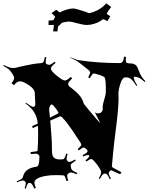

<svg xmlns="http://www.w3.org/2000/svg" viewBox="-54 -1075 905 1169"><path d="M273.9 -917.5 272.9 -922.9 272 -923.8Q272 -922.9 261.7 -922.9H241.7V-949.7Q271.5 -950.7 272.9 -954.6L277.8 -964.8Q280.8 -969.2 280.8 -972.7Q280.8 -976.1 259.8 -995.6L289.1 -1015.6Q307.1 -999.5 310.1 -999.5Q313 -999.5 315.9 -1002.4Q358.9 -1023.4 395 -1023.4Q401.9 -1023.4 438.2 -1012.2Q474.6 -1001 487.8 -994.6Q518.6 -1000.5 546.9 -1016.8Q575.2 -1033.2 592.8 -1054.7L623 -1032.7Q603 -1008.3 595.7 -990.7Q597.2 -989.3 617.7 -975.6L599.6 -945.8Q585.4 -956.1 573.7 -957.5Q567.4 -956.1 559.1 -947.8Q543.5 -937.5 519.8 -930.2Q496.1 -922.9 475.3 -922.9Q454.6 -922.9 416.3 -933.3Q377.9 -943.8 367.4 -943.8Q356.9 -943.8 339.8 -940.4L323.7 -936.5L298.8 -912.6V-911.6Q298.8 -902.8 295.9 -883.8H269Q273.9 -909.7 273.9 -917.5ZM103 74.2 96.2 70.8Q103 48.8 103 41.3Q103 33.7 97.4 28.8Q91.8 23.9 84.5 23.9Q77.1 23.9 50.3 34.2L47.4 28.8Q71.3 19 77.6 14.4Q84 9.8 85 3.9Q91.8 -25.9 112.3 -40.5Q132.8 -55.2 168 -60.1Q186 -61.5 186 -121.1Q186 -126 185.1 -127.9H184.1Q176.8 -139.2 166 -139.2L133.3 -137.2L132.3 -148.9Q174.3 -153.8 174.3 -155.8Q178.2 -199.2 178.2 -250Q178.2 -300.8 177.2 -309.1L145 -294.9L142.1 -307.1L176.3 -323.2Q171.9 -360.4 155.3 -389.2Q138.7 -418 101.1 -445.8L103 -450.2Q134.8 -427.2 147 -423.8Q161.1 -424.8 161.1 -441.9L157.2 -515.1Q151.9 -537.1 118.7 -558.6Q85.4 -580.1 67.4 -580.1Q49.3 -580.1 31.2 -556.2L16.1 -567.9Q32.2 -589.4 32.2 -599.4Q32.2 -609.4 22.9 -623L11.2 -640.1Q2.4 -654.8 -33.7 -673.8L-30.8 -679.2Q4.9 -661.1 22 -661.1L42 -662.1Q46.9 -664.6 92.5 -674.3Q138.2 -684.1 147.7 -685.3Q157.2 -686.5 171.6 -688.5Q186 -690.4 195.8 -690.7Q205.6 -690.9 210 -697.3Q214.4 -703.6 219.2 -728L228 -726.1Q224.1 -708.5 224.1 -701.4Q224.1 -694.3 224.6 -691.9Q225.1 -689.5 226.6 -687.7Q228 -686 228.8 -685.5Q229.5 -685.1 232.4 -683.8Q235.4 -682.6 237.8 -681.4Q240.2 -680.2 247.1 -680.2Q253.9 -680.2 279.3 -699.2L284.2 -691.9Q256.3 -669.9 256.3 -660.2Q256.3 -657.2 257.3 -654.8V-651.9Q261.2 -638.7 294.7 -611.8Q328.1 -585 340.8 -585Q353.5 -585 377 -606.9L385.3 -598.1Q361.3 -574.2 361.3 -566.7Q361.3 -559.1 364.3 -553.2L363.3 -554.2Q364.3 -551.3 367.2 -549.6Q370.1 -547.9 380.6 -539.3Q391.1 -530.8 394.8 -527.8Q398.4 -524.9 407.7 -516.8Q417 -508.8 421.1 -504.2Q425.3 -499.5 432.1 -491.5Q439 -483.4 442.4 -476.6Q452.6 -458.5 456.1 -443.8Q473.6 -420.4 513.2 -373.8Q552.7 -327.1 556.2 -326.2L522.9 -392.1Q529.8 -384.8 542.7 -384.8Q555.7 -384.8 563.5 -392.1Q571.3 -399.4 571.3 -411.1V-423.8Q571.3 -439.9 580.8 -469.2Q590.3 -498.5 590.3 -517.1V-544.9Q590.3 -602.5 578.1 -607.9L557.1 -617.2L526.4 -626Q519.5 -627.9 518.1 -627.9Q508.3 -627.9 493.2 -599.1L482.9 -604Q495.1 -627.9 495.1 -633.5Q495.1 -639.2 487.3 -647L424.3 -696.8Q412.6 -706.1 373 -724.1L374 -726.1Q413.6 -709.5 429.2 -708Q542.5 -690.9 676.3 -690.9Q697.8 -690.9 701.2 -730L712.9 -729Q711.9 -723.1 711.9 -715.6Q711.9 -708 712.2 -704.3Q712.4 -700.7 714.1 -698Q715.8 -695.3 716.3 -693.8Q716.8 -692.4 720 -691.4Q723.1 -690.4 724.1 -690.4Q729 -689 741.7 -689Q754.4 -689 765.6 -683.1Q776.9 -677.2 782.2 -666Q787.6 -654.8 792 -642.1Q804.7 -606 831.1 -581.1L826.2 -576.2Q797.4 -603 779.3 -606L760.3 -607.9Q762.7 -587.9 766.1 -582Q769.5 -576.2 774.2 -567.9Q778.8 -559.6 781.2 -555.2L776.4 -551.8Q748.5 -600.1 722.7 -603.5Q719.2 -604 709 -604Q694.3 -604 683.6 -578.1Q667 -536.1 667 -501L668 -477.1Q667.5 -415 652.8 -300Q638.2 -185.1 635.3 -150.9L627 -60.1Q627 -56.6 686 -25.9L677.2 -14.2L624 -38.1Q616.7 -38.1 612.3 -30.8Q607.9 -23.4 607.9 -18.1Q607.9 -12.7 621.1 13.2L614.3 16.1Q604 -6.8 598.6 -12.5Q593.3 -18.1 586.9 -18.1H583Q576.7 -18.1 571.3 -12.5Q565.9 -6.8 553.2 15.1L547.4 12.2Q562 -14.2 562 -26.9Q562 -39.6 536.6 -73.2Q511.2 -106.9 502.2 -106.9Q493.2 -106.9 472.2 -91.8L466.3 -99.1Q490.2 -117.7 490.2 -127V-127.9Q487.3 -130.9 479.5 -130.9Q471.7 -130.9 452.1 -122.1L449.2 -130.9Q479 -144.5 479 -153.8Q479 -158.2 478 -160.2V-159.2L475.1 -164.1L466.3 -171.9Q460.4 -176.8 454.1 -176.8Q447.8 -176.8 426.3 -159.2L418.9 -167Q440.9 -186.5 440.9 -192.9Q440.9 -199.2 434.6 -208.5Q428.2 -217.8 410.4 -245.1Q392.6 -272.5 381.8 -288.1Q351.6 -332.5 324.2 -360.8Q315.9 -367.2 313 -367.2L252 -340.8Q262.2 -228 262.2 -172.9V-161.1Q262.2 -124 275.4 -114Q288.6 -104 309.6 -104.2Q330.6 -104.5 333.5 -106.4Q339.8 -109.9 350.1 -140.1L357.9 -138.2Q351.1 -115.7 351.1 -107.7Q351.1 -99.6 357.9 -94.2Q361.3 -88.9 369.4 -88.9Q377.4 -88.9 403.3 -104L407.2 -97.2Q388.7 -85 382.3 -79.3Q376 -73.7 376 -68.8L377 -64L378.9 -51.8Q379.9 -43.9 387 -37.8Q394 -31.7 417 -22L413.1 -14.2Q386.7 -24.9 377.9 -24.9Q369.1 -24.9 363.3 -19Q355 -14.6 355 -4.6Q355 5.4 361.3 24.9L351.1 27.8Q341.8 -2.9 336.7 -5.4Q331.5 -7.8 325.2 -7.8L293.9 -8.8Q258.3 -9.8 223.6 -3.9Q155.3 8.3 155.3 38.1Q155.3 46.9 164.1 68.8L154.3 73.2Q145 50.3 138.9 44.2Q132.8 38.1 123 38.1Q113.3 38.1 103 74.2ZM245.1 -405.8 246.1 -398.9 250 -358.9Q302.2 -384.3 302.2 -386.2Q302.2 -393.1 284.7 -416Q267.1 -439 261 -439Q254.9 -439 250 -428.7Q245.1 -418.5 245.1 -405.8Z"/></svg>

Font: Eater
Style: Regular
Weight: 400
Version: Version 001.002